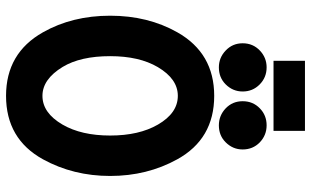

<svg xmlns="http://www.w3.org/2000/svg" viewBox="-214 -790 1015 626"><g transform="rotate(90 293.0 -477.5)"><path d="M389.2 -684.1Q357.4 -684.1 334 -706.1Q310.5 -728.5 310.5 -761.7Q310.5 -795.4 334 -817.9Q356.4 -839.8 389.2 -839.8Q421.4 -839.8 444.8 -817.4Q467.8 -794.9 467.8 -761.7Q467.8 -729.5 444.3 -706.1Q422.4 -684.1 389.2 -684.1ZM200.2 -684.1Q168.5 -684.1 145.5 -706.1Q121.6 -728.5 121.6 -761.7Q121.6 -795.4 145.5 -817.9Q168.5 -839.8 200.2 -839.8Q232.9 -839.8 255.9 -817.1Q278.8 -794.4 278.8 -761.7Q278.8 -729.5 255.4 -706.1Q233.4 -684.1 200.2 -684.1ZM178.7 -862.3V-964.8H407.2V-862.3ZM293 9.8Q153.8 9.8 85.9 -110.4Q31.7 -206.1 31.7 -329.6Q31.7 -453.1 85.9 -548.8Q153.8 -668.9 293 -668.9Q433.6 -668.9 500 -548.3Q554.2 -450.2 554.2 -329.6Q554.2 -209.5 500 -110.8Q433.6 9.8 293 9.8ZM293 -550.3Q237.8 -550.3 199.2 -484.9Q163.6 -424.3 163.6 -329.6Q163.6 -232.9 198.7 -174.8Q238.8 -108.9 293 -108.9Q348.6 -108.9 386.7 -174.3Q422.4 -235.8 422.4 -329.6Q422.4 -423.8 386.7 -485.4Q349.1 -550.3 293 -550.3Z"/></g></svg>

Font: Consola Mono
Style: Bold
Weight: 700
Monospace: yes
Designer: Wojciech Kalinowski "wmk69" (wmk69@o2.pl)
Foundry: Wojciech Kalinowski "wmk69" (wmk69@o2.pl)
Version: Version 2.1.0